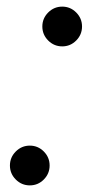

<svg xmlns="http://www.w3.org/2000/svg" viewBox="-20 -550 268 580"><path d="M125.6 -427.6Q107.9 -445.3 107.9 -470Q107.9 -494.6 125.6 -512.3Q143.3 -530 168 -530Q192.6 -530 210.2 -512.3Q227.8 -494.6 227.8 -470Q227.8 -445.3 210.2 -427.6Q192.6 -409.9 168 -409.9Q143.3 -409.9 125.6 -427.6ZM27.7 -7.7Q10 -25.4 10 -50Q10 -74.7 27.7 -92.4Q45.4 -110.1 70.1 -110.1Q94.7 -110.1 112.3 -92.4Q129.9 -74.7 129.9 -50Q129.9 -25.4 112.3 -7.7Q94.7 10 70.1 10Q45.4 10 27.7 -7.7Z"/></svg>

Font: Bodoni* 16
Style: Italic
Weight: 400
Italic angle: -13°
Version: Version 2.000